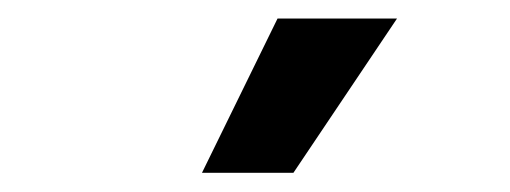

<svg xmlns="http://www.w3.org/2000/svg" viewBox="-20 -799 537 202"><path d="M192.5 -617.2 272 -779.5H397.7L288.7 -617.2Z"/></svg>

Font: Inter P Semi Bold
Style: Regular
Weight: 600
Designer: Rasmus Andersson
Foundry: rsms
Version: Version 3.018;git-588b23468